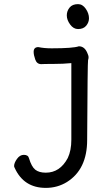

<svg xmlns="http://www.w3.org/2000/svg" viewBox="-20 -724 540 925"><path d="M200.7 181.2Q94.7 181.2 50.8 85Q47.9 79.1 47.9 76.2Q47.9 61 61.8 41.5Q75.7 22 94.7 22Q115.7 22 119.6 38.1Q131.8 79.1 149.9 93.5Q168 107.9 200.7 107.9Q269 107.9 306.6 37.1Q323.7 1 323.7 -50.8V-419.9Q284.7 -416 236.8 -416Q189 -416 178.7 -415Q157.7 -415 149.9 -437Q142.1 -459 142.1 -474.1Q142.1 -497.1 165 -497.1Q191.9 -491.2 229 -491.2Q332 -491.2 359.9 -501Q388.7 -501 401.9 -465.8Q406.7 -455.1 406.7 -449.2Q406.7 -440.9 404.3 -434.6Q401.9 -428.2 399.9 -49.8Q399.9 91.8 302.7 152.8Q256.8 181.2 200.7 181.2ZM356 -584Q334 -584 317.9 -606Q301.8 -627.9 301.8 -649.9Q301.8 -670.9 315.2 -687.5Q328.6 -704.1 356 -704.1Q377.9 -704.1 393.3 -681.6Q408.7 -659.2 408.7 -636.2Q408.7 -616.2 395.3 -600.1Q381.8 -584 356 -584Z"/></svg>

Font: LXGW WenKai Mono Screen
Style: Regular
Weight: 400
Monospace: yes
Designer: LXGW / Fontworks Inc.
Foundry: LXGW / Fontworks Inc.
Version: Version 1.330;April 28,2024